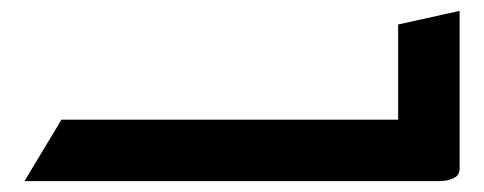

<svg xmlns="http://www.w3.org/2000/svg" viewBox="-20 -333 890 353"><path d="M25 0 93 -113H712V0ZM605 0V-113H712V-288L825 -313V-23Q825 -11 815 -6Q805 -1 795 -0.5Q785 0 785 0Z"/></svg>

Font: Reem Kufi Fun Medium
Style: Regular
Weight: 500
Designer: Khaled Hosny
Version: Version 1.005